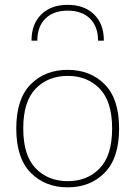

<svg xmlns="http://www.w3.org/2000/svg" viewBox="-20 -781 568 806"><path d="M112.3 -610.4H136.7Q136.7 -669.4 170.4 -702.9Q204.1 -736.3 264.2 -736.3Q324.2 -736.3 357.9 -702.9Q391.6 -669.4 391.6 -610.4H416Q416 -680.7 374.8 -720.7Q333.5 -760.7 264.2 -760.7Q194.8 -760.7 153.6 -720.7Q112.3 -680.7 112.3 -610.4ZM264.2 -462.4Q346.7 -462.4 398.7 -408.7Q450.7 -355 450.7 -241.7Q450.7 -128.4 398.7 -74.5Q346.7 -20.5 264.2 -20.5Q181.6 -20.5 129.6 -74.5Q77.6 -128.4 77.6 -241.7Q77.6 -355 129.6 -408.7Q181.6 -462.4 264.2 -462.4ZM264.2 -487.8Q168.9 -487.8 108.6 -426.8Q48.3 -365.7 48.3 -241.7Q48.3 -117.7 108.6 -56.2Q168.9 5.4 264.2 5.4Q359.4 5.4 419.7 -56.2Q480 -117.7 480 -241.7Q480 -365.7 419.7 -426.8Q359.4 -487.8 264.2 -487.8Z"/></svg>

Font: Estedad-FD VF
Style: Regular
Weight: 100
Designer: Amin Abedi
Version: Version 7.3